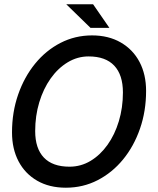

<svg xmlns="http://www.w3.org/2000/svg" viewBox="-20 -865 737 895"><path d="M287 10Q210 10 153.5 -22.5Q97 -55 66.5 -113Q36 -171 36 -248Q36 -342 64.5 -424Q93 -506 143.5 -568Q194 -630 262 -665Q330 -700 409 -700Q486 -700 543 -667Q600 -634 630.5 -576Q661 -518 661 -441Q661 -347 632.5 -265Q604 -183 553.5 -121.5Q503 -60 435 -25Q367 10 287 10ZM304 -88Q357 -88 402 -115Q447 -142 481 -189.5Q515 -237 534 -300Q553 -363 553 -434Q553 -516 512.5 -559Q472 -602 393 -602Q341 -602 295.5 -574.5Q250 -547 216 -499Q182 -451 163 -388Q144 -325 144 -254Q144 -173 184.5 -130.5Q225 -88 304 -88ZM402 -735 289 -845H414L490 -735Z"/></svg>

Font: Radio Canada Big
Style: Italic
Weight: 400
Italic angle: -12°
Designer: Étienne Aubert Bonn
Foundry: Coppers and Brasses
Version: Version 1.001